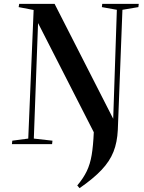

<svg xmlns="http://www.w3.org/2000/svg" viewBox="-20 -750 748 999"><path d="M42 0 44 -18 127 -29 155 -698 77 -713 80 -730H264L569 -132L588 -699L510 -713L512 -730H702L700 -713L617 -699L593 -74Q590 -10 570.5 39.5Q551 89 508.5 134Q466 179 394 229L382 215Q414 177 431.5 140.5Q449 104 457 56.5Q465 9 468 -62L178 -630L156 -29L253 -18L251 0Z"/></svg>

Font: Literata 72pt SemiBold
Style: Italic
Weight: 600
Italic angle: -2°
Designer: Latin by Veronika Burian and Jose Scaglione. Greek by Irene Vlachou. Cyrillic by Vera Evstafieva
Foundry: TypeTogether
Version: Version 3.002